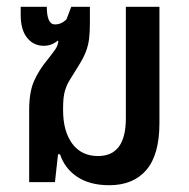

<svg xmlns="http://www.w3.org/2000/svg" viewBox="-20 -537 557 566"><path d="M302 9Q245 9 208 -15.5Q171 -40 157 -82H151L142 0H66V-213Q66 -266 80.5 -298.5Q95 -331 120 -361Q135 -380 143 -391.5Q151 -403 152 -416L150 -417Q132 -402 109 -402Q79 -402 60 -425.5Q41 -449 41 -493V-517H118Q118 -465 142 -465Q161 -465 176 -480L190 -517H245V-469Q245 -441 242.5 -421.5Q240 -402 232.5 -383Q225 -364 209 -339Q197 -319 187 -303.5Q177 -288 171.5 -269.5Q166 -251 166 -220V-212Q166 -150 193 -113.5Q220 -77 269 -77Q351 -77 351 -188V-517H450V-174Q450 -81 411.5 -36Q373 9 302 9Z"/></svg>

Font: Noto Sans Thai UI Cond Med
Style: Regular
Weight: 500
Width: 3
Designer: Monotype Design Team
Foundry: Monotype Imaging Inc.
Version: Version 2.000; ttfautohint (v1.8.4.7-5d5b)